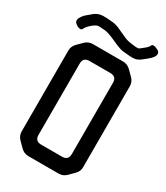

<svg xmlns="http://www.w3.org/2000/svg" viewBox="-215 -968 927 1069"><g transform="rotate(30 248.0 -433.5)"><path d="M70 -44 103 -11Q123 9 152 9H345Q374 9 394 -11L426 -43Q448 -65 446 -93V-609Q446 -638 426 -658L394 -690Q373 -711 345 -711H151Q122 -711 102 -691L70 -659Q49 -638 50 -609V-93Q50 -64 70 -44ZM141 -122V-580Q141 -620 181 -620H315Q355 -620 355 -580V-122Q355 -82 315 -82H181Q141 -82 141 -122ZM385 -818 380 -817Q374 -815 350 -818L335 -820Q309 -823 287 -833L230 -859Q219 -864 207 -867.5Q195 -871 182 -872L148 -875Q120 -877 101 -872.5Q82 -868 64 -853L39 -832Q29 -824 21 -814Q13 -804 8 -792Q4 -782 8 -771Q11 -765 21.5 -757.5Q32 -750 44 -748.5Q56 -747 61 -759Q68 -774 90 -793L92 -795Q110 -809 120 -812Q130 -815 156 -812L170 -811Q192 -808 218 -797L275 -772Q287 -767 299 -763.5Q311 -760 324 -759L359 -756Q380 -754 396.5 -757Q413 -760 433 -776L458 -796Q473 -808 482.5 -821Q492 -834 490.5 -846.5Q489 -859 469 -867Q442 -880 435 -866Q431 -854 408 -836Z"/></g></svg>

Font: WDXL Lubrifont TC
Style: Regular
Weight: 400
Designer: [WDXL Lubrifont] Copyright 2020-2022 (c) NightFurySL2001, Skr-ZERO; [ZCOOL QingKe HuangYou] Copyright 2018-2022 (c) The 
Version: Version 2.001;hotconv 1.1.1;makeotfexe 2.6.0